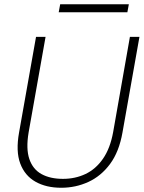

<svg xmlns="http://www.w3.org/2000/svg" viewBox="-20 -874 678 906"><path d="M269 12Q198 12 147.5 -16.5Q97 -45 75.5 -102.5Q54 -160 70 -249L150 -700H195L115 -249Q102 -172 118.5 -123.5Q135 -75 176 -52.5Q217 -30 277 -30Q335 -30 383.5 -53Q432 -76 466 -125Q500 -174 514 -251L593 -700H638L558 -249Q542 -158 499.5 -100.5Q457 -43 397 -15.5Q337 12 269 12ZM257 -816 264 -854H588L581 -816Z"/></svg>

Font: DM Sans 12pt ExtraLight
Style: Italic
Weight: 250
Italic angle: -10°
Version: Version 4.004;gftools[0.9.30]